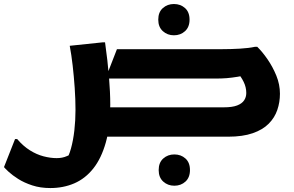

<svg xmlns="http://www.w3.org/2000/svg" viewBox="-59 -692 1490 972"><path d="M466.8 -148.7H1074.3Q1116.8 -148.7 1141.3 -158.1Q1165.9 -167.5 1176.8 -183.9Q1187.8 -200.2 1187.8 -221.3Q1187.8 -250.9 1174.1 -278.3Q1160.5 -305.7 1142.9 -323.8L1215.7 -317.8Q1173.8 -308.3 1143.8 -303.3Q1113.9 -298.4 1088 -296.3Q1062.2 -294.3 1031.8 -294.3H475.2L533 -443H1062.6Q1110 -443 1155.7 -445.7Q1201.4 -448.4 1231.4 -455H1243.4Q1269.1 -429.9 1295.3 -392Q1321.5 -354 1339.9 -309.3Q1358.2 -264.5 1358.2 -217.5Q1358.2 -174.3 1344.8 -135.2Q1331.4 -96 1301.2 -65.6Q1270.9 -35.1 1220.3 -17.6Q1169.7 0 1096 0H466.8ZM821.4 -513.3Q788.6 -513.3 765.4 -534.3Q742.2 -555.2 742.2 -592.5Q742.2 -630.5 765.4 -651.1Q788.6 -671.7 821.4 -671.7Q854.9 -671.7 877.8 -651.1Q900.6 -630.5 900.6 -592.5Q900.6 -555.2 877.8 -534.3Q854.9 -513.3 821.4 -513.3ZM744.3 169Q744.3 131 767.5 110.4Q790.7 89.8 823.5 89.8Q857 89.8 879.9 110.4Q902.7 131 902.7 169Q902.7 206.3 879.9 227.3Q857 248.2 823.5 248.2Q790.7 248.2 767.5 227.3Q744.3 206.3 744.3 169ZM28 12Q58 47.3 92 68.7Q125.9 90.1 161.2 99.3Q196.5 108.5 227.8 108.5Q257.2 108.5 279.1 98.5Q300.9 88.5 314.6 84.6L272.3 124.6Q289.1 100.4 300.3 59.8Q311.6 19.2 317.4 -31.5Q323.2 -82.2 323.2 -135.2Q323.2 -189 319.2 -246.9Q315.2 -304.7 308.9 -360Q302.6 -415.2 294 -460.2L462 -477.8H472.8Q486.2 -382.8 492.7 -303.4Q499.2 -224 499.2 -162Q499.2 -50.6 476.6 29.5Q454 109.7 413.4 160.9Q372.7 212.1 317.3 236.1Q261.9 260 195.6 260Q145.3 260 104.2 246.5Q63.2 233 33.1 213.9Q3.1 194.8 -15.2 177.8Q-33.4 160.9 -38.8 154L17.2 12Z"/></svg>

Font: Kufam
Style: Italic
Weight: 400
Italic angle: -11°
Designer: Artur Schmal
Foundry: Original Type
Version: Version 1.301; ttfautohint (v1.8.3)